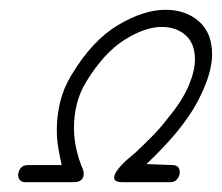

<svg xmlns="http://www.w3.org/2000/svg" viewBox="-20 -392 453 392"><path d="M32 -20Q24 -20 20.5 -24.5Q17 -29 17 -34Q17 -42 22 -48.5Q27 -55 37 -55H106Q102 -72 99 -90Q96 -108 96 -127Q96 -156 103 -184.5Q110 -213 126 -239Q168 -309 220.5 -340.5Q273 -372 318 -372Q359 -372 386 -348.5Q413 -325 413 -281Q413 -240 382.5 -183Q352 -126 279 -57L332 -55Q347 -55 347 -40Q347 -33 342 -26.5Q337 -20 327 -20H231Q213 -20 213 -29Q213 -37 222.5 -48.5Q232 -60 243 -69Q254 -78 256 -80Q271 -94 289 -112Q307 -130 323 -151Q352 -186 365 -216.5Q378 -247 378 -271Q378 -303 359 -320Q340 -337 310 -337Q276 -337 234 -310.5Q192 -284 156 -225Q143 -204 137 -180Q131 -156 131 -131Q131 -109 136 -87Q141 -65 149 -47Q151 -41 151 -38Q151 -20 130 -20Z"/></svg>

Font: Meow Script
Style: Regular
Weight: 400
Designer: Robert E. Leuschke
Foundry: Robert E. Leuschke
Version: Version 1.010; ttfautohint (v1.8.3)